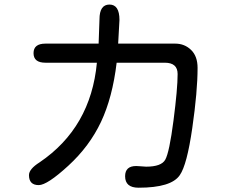

<svg xmlns="http://www.w3.org/2000/svg" viewBox="-20 -791 1040 864"><path d="M423.8 -594.7 427.7 -704.1Q427.7 -770.5 472.7 -770.5Q517.6 -770.5 517.6 -701.2L511.7 -594.7H768.6Q810.5 -594.7 839.8 -566.4Q869.1 -538.1 869.1 -485.4Q869.1 -379.9 845.2 -214.4Q821.3 -48.8 789.1 -2.9Q751 53.7 603.5 53.7Q543 53.7 543 2Q543 -43.9 592.8 -43.9L608.4 -43L637.7 -41Q706.1 -41 723.6 -72.3Q742.2 -105.5 760.7 -248.5Q779.3 -391.6 779.3 -458Q779.3 -508.8 721.7 -508.8H504.9Q486.3 -352.5 434.6 -242.7Q382.8 -132.8 287.6 -45.4Q192.4 42 154.3 42Q110.4 42 110.4 -2.9Q110.4 -30.3 158.2 -60.5Q388.7 -216.8 416 -508.8H184.6Q130.9 -508.8 130.9 -551.8Q130.9 -594.7 184.6 -594.7H423.8Z"/></svg>

Font: jf-openhuninn-1.0
Style: Regular
Weight: 400
Designer: [Kosugi Maru]
      Designed by Motoya company      

      [Varela Round]
      Joe Prince(Latin component); Avraham Co
Foundry: justfont CO.,LTD.
Version: 1.0